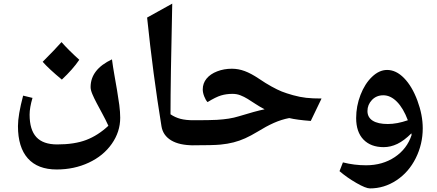

<svg xmlns="http://www.w3.org/2000/svg" viewBox="-20 -800 2436 1070"><path d="M295.9 144.5Q190.4 144.5 135.3 82.8Q80.1 21 80.1 -97.2Q80.1 -158.2 108.9 -267.1L161.1 -254.4Q145 -200.2 145 -161.1Q145 -76.7 182.6 -35.9Q220.2 4.9 298.8 4.9Q395 4.9 460.4 -20Q525.9 -44.9 584 -99.1Q568.4 -133.3 550.8 -165.5Q533.2 -197.8 518.6 -225.6Q503.9 -253.4 494.4 -276.1Q484.9 -298.8 484.9 -314.5Q484.9 -413.1 604 -469.2Q609.4 -427.7 617.2 -383.8Q625 -339.8 632.3 -297.1Q639.6 -254.4 644.8 -215.1Q649.9 -175.8 649.9 -143.6Q649.9 -65.4 603 1.5Q556.2 68.4 474.9 106.4Q393.6 144.5 295.9 144.5ZM421.9 -466.8Q386.2 -414.1 324.7 -356.4Q251.5 -417 217.8 -455.6Q288.6 -526.4 322.8 -565.4Q363.3 -519.5 421.9 -466.8Z M939.9 -779.8Q930.2 -350.1 930.2 -163.1Q956.1 -145.5 985.8 -137.7Q1015.6 -129.9 1059.1 -129.9Q1068.8 -129.9 1068.8 -120.1V0Q1068.8 9.8 1059.1 9.8Q979.5 9.8 933.8 -17.8Q888.2 -45.4 879.9 -96.2Q832.5 -386.7 799.8 -702.1Z M1048.8 9.8Q1039.1 9.8 1039.1 0V-120.1Q1039.1 -129.9 1048.8 -129.9Q1153.3 -129.9 1188.7 -132.1Q1224.1 -134.3 1254.2 -138.9Q1284.2 -143.6 1311 -151.9Q1404.3 -180.7 1454.6 -190.9Q1425.8 -206.1 1403.1 -221.2Q1380.4 -236.3 1360.1 -248.8Q1339.8 -261.2 1319.6 -269Q1299.3 -276.9 1275.9 -276.9Q1241.2 -276.9 1211.9 -268.1Q1182.6 -259.3 1136.7 -231Q1126.5 -241.2 1118.2 -262.5Q1109.9 -283.7 1109.9 -301.8Q1109.9 -335.9 1131.1 -361.8Q1152.3 -387.7 1190.2 -402.3Q1228 -417 1272 -417Q1308.6 -417 1344 -403.8Q1379.4 -390.6 1422.4 -361.8Q1460.4 -335.9 1493.2 -317.9Q1525.9 -299.8 1550.3 -290Q1574.7 -280.3 1613 -269.5Q1651.4 -258.8 1686.5 -254.9Q1721.7 -251 1772 -251L1711.9 -126Q1634.3 -131.8 1591.8 -142.1Q1548.3 -133.8 1506.1 -115Q1463.9 -96.2 1415 -65.9Q1377.9 -43.5 1346.4 -29.3Q1314.9 -15.1 1281.7 -6.6Q1248.5 2 1208.3 5.9Q1168 9.8 1048.8 9.8Z M2335.9 -85Q2335.9 3.4 2296.9 81.5Q2257.8 159.7 2189.5 204.8Q2121.1 250 2042 250Q2018.6 250 1966.1 219.7Q1913.6 189.5 1872.1 153.8L1891.1 105Q1954.1 121.1 2020 121.1Q2111.8 121.1 2180.2 75.4Q2248.5 29.8 2273.9 -47.9L2272.9 -52.7V-57.1Q2231.9 -16.1 2194.3 2Q2156.7 20 2118.2 20Q2046.4 20 2005.6 -22.2Q1964.8 -64.5 1964.8 -142.1Q1964.8 -208.5 1989 -271Q2013.2 -333.5 2053.2 -371.8Q2093.3 -410.2 2137.2 -410.2Q2187.5 -410.2 2231.9 -364.7Q2276.4 -319.3 2306.2 -239.3Q2335.9 -159.2 2335.9 -85ZM2141.1 -108.9Q2192.9 -108.9 2252.9 -129.9Q2228 -196.3 2192.4 -232.7Q2156.7 -269 2116.2 -269Q2077.6 -269 2052.7 -242.7Q2027.8 -216.3 2027.8 -181.2Q2027.8 -146 2057.1 -127.4Q2086.4 -108.9 2141.1 -108.9Z"/></svg>

Font: Sahl Naskh
Style: Bold
Weight: 700
Designer: Pascal Zoghbi
Version: Version 1.001